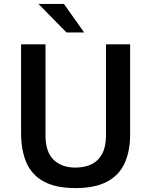

<svg xmlns="http://www.w3.org/2000/svg" viewBox="-20 -949 754 979"><path d="M643.5 -264Q643.5 -178 615.5 -116.8Q587.5 -55.5 526.2 -22.8Q465 10 365 10Q265 10 203.8 -23.2Q142.5 -56.5 115 -119.2Q87.5 -182 87.5 -271V-723H212V-258.5Q212 -174.5 253.2 -134.5Q294.5 -94.5 365 -94.5Q412.5 -94.5 447.5 -112Q482.5 -129.5 501.5 -165.8Q520.5 -202 520.5 -258.5V-723H643.5ZM306 -929H176L319 -783.5H409Z"/></svg>

Font: Public Sans SemiBold
Style: Regular
Weight: 600
Designer: The Public Sans Project Authors: Dan O. Williams and USWDS (Libre Franklin designed by Pablo Impallari and Rodrigo Fuenz
Version: Version 1.007